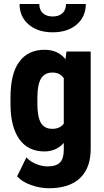

<svg xmlns="http://www.w3.org/2000/svg" viewBox="-20 -766 533 983"><path d="M171.4 -266.1V-233.9Q171.4 -166.5 189.9 -136.2Q208 -106.4 247.6 -106.4Q287.1 -106.4 306.6 -133.3V-365.7Q286.1 -395 248.5 -394.5Q209.5 -394.5 190.9 -365.2Q171.4 -334.5 171.4 -266.1ZM33.7 -229.5V-266.1Q33.7 -389.2 78.6 -449.7Q124 -511.2 208 -511.2Q276.4 -511.2 315.4 -462.9L319.8 -499V-502H322.8H441.4H444.3V-498.5V-3.4Q444.3 94.2 389.6 146Q335 197.8 229.5 197.8Q185.5 197.8 138.7 181.2Q92.3 164.6 69.3 138.2L67.9 136.2L68.8 134.3L113.3 43.5L115.2 39.6L118.2 43Q136.2 62 165.5 73.7Q195.8 85.9 223.1 85.9Q268.1 85.9 287.1 65.9Q306.6 45.9 306.6 0V-34.2Q267.6 9.3 207.5 9.3Q123.5 9.3 78.6 -53.7Q34.7 -116.2 33.7 -229.5ZM419.4 -745.6Q419.4 -680.7 372.8 -640.6Q326.2 -600.6 250 -600.6Q173.3 -600.6 126.7 -640.6Q80.1 -680.7 80.1 -745.6H181.2Q181.2 -715.3 199.5 -698.5Q217.8 -681.6 250 -681.6Q281.7 -681.6 299.8 -698.5Q317.9 -715.3 317.9 -745.6Z"/></svg>

Font: MAUL Condensed Bold
Style: Condensed Bold
Weight: 700
Designer: MAUL
Version: Version 1.0; 2020; ttfautohint (v1.8.3)